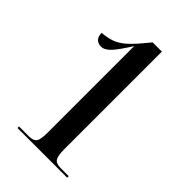

<svg xmlns="http://www.w3.org/2000/svg" viewBox="-216 -801 883 883"><g transform="rotate(45 225.5 -359.0)"><path d="M74 0V-10H139Q167 -10 177 -24Q187 -38 187 -82V-646Q149 -585 126 -560.5Q103 -536 80 -536Q62 -536 50 -547.5Q38 -559 38 -583Q74 -586 99.5 -595Q125 -604 149.5 -624.5Q174 -645 205 -682L235 -718H295V-82Q295 -42 304.5 -26Q314 -10 345 -10H397V0Z"/></g></svg>

Font: Noto Serif Display ExtraCondensed SemiBold
Style: Regular
Weight: 600
Width: 2
Designer: Monotype Design Team
Foundry: Monotype Imaging Inc.
Version: Version 2.009